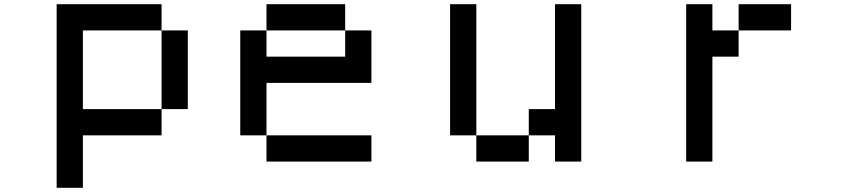

<svg xmlns="http://www.w3.org/2000/svg" viewBox="-20 -770 4040 915"><path d="M250 -750H750V-625H375V-250H750V-125H375V125H250ZM750 -625H875V-250H750Z M1250 -750H1625V-625H1250ZM1625 -625H1750V-375H1250V-125H1125V-625H1250V-500H1625ZM1250 -125H1750V0H1250Z M2125 -750H2250V-125H2125ZM2250 -125H2500V0H2250ZM2500 -125V-250H2625V-750H2750V0H2625V-125Z M3250 -750H3375V-625H3500V-500H3375V0H3250ZM3500 -625V-750H3750V-625Z"/></svg>

Font: Dogica
Style: Regular
Weight: 400
Monospace: yes
Designer: Roberto Mocci
Version: Version 001.012